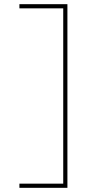

<svg xmlns="http://www.w3.org/2000/svg" viewBox="-20 -790 488 920"><path d="M303 110H73V90H283V-750H73V-770H303Z"/></svg>

Font: M PLUS 1 Thin
Style: Regular
Weight: 100
Designer: Coji Morishita
Foundry: UNDERFOREST DESIGN
Version: Version 1.001